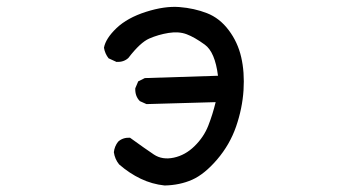

<svg xmlns="http://www.w3.org/2000/svg" viewBox="-20 -539 1040 569"><path d="M467.8 10.7Q430.7 6.8 397 -9.3Q363.3 -25.4 333 -51.8Q320.3 -67.4 317.4 -87.9Q319.3 -105.5 330.1 -119.1Q343.8 -131.8 365.2 -130.9Q411.1 -97.7 436 -81.1Q460.9 -64.5 495.1 -71.8Q529.3 -79.1 556.6 -106Q584 -132.8 597.2 -166.5Q610.4 -200.2 619.1 -236.3L414.1 -230.5L394.5 -239.3Q379.9 -253.9 380.9 -277.3L389.6 -297.9L409.2 -307.6L626 -314.5Q617.2 -384.8 586.9 -406.7Q556.6 -428.7 533.2 -437.5Q509.8 -446.3 479.5 -441.4Q449.2 -436.5 422.4 -424.8Q395.5 -413.1 360.4 -367.2Q346.7 -354.5 325.2 -355.5L301.8 -366.2Q291 -379.9 288.1 -397.5Q293 -424.8 325.2 -455.6Q357.4 -486.3 412.6 -503.9Q467.8 -521.5 511.7 -518.1Q555.7 -514.6 593.3 -500Q630.9 -485.4 657.7 -449.7Q684.6 -414.1 694.8 -369.6Q705.1 -325.2 701.7 -271.5Q698.2 -217.8 679.7 -164.1Q661.1 -110.4 623.5 -66.4Q585.9 -22.5 549.3 -6.3Q512.7 9.8 467.8 10.7Z"/></svg>

Font: JasonHandwriting2
Style: Regular
Weight: 400
Version: Version 1.05.10